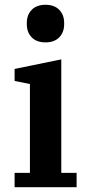

<svg xmlns="http://www.w3.org/2000/svg" viewBox="-20 -782 369 802"><path d="M170 -605Q133 -605 112.5 -626Q92 -647 92 -681V-686Q92 -720 112.5 -741Q133 -762 170 -762Q207 -762 227.5 -741Q248 -720 248 -686V-681Q248 -647 227.5 -626Q207 -605 170 -605ZM41 -60H105V-431L41 -444V-494L236 -534V-60H300V0H41Z"/></svg>

Font: IBM Plex Serif SemiBold
Style: Regular
Weight: 600
Designer: Mike Abbink, Paul van der Laan, Pieter van Rosmalen
Foundry: Bold Monday
Version: Version 2.5